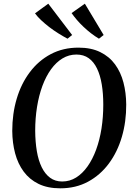

<svg xmlns="http://www.w3.org/2000/svg" viewBox="-20 -1011 721 1042"><path d="M307 11Q238.5 11 189.2 -13Q140 -37 108.5 -79.8Q77 -122.5 62 -179Q47 -235.5 46.5 -300.5Q46.5 -394 70.8 -475.5Q95 -557 141.8 -619.2Q188.5 -681.5 255.2 -717Q322 -752.5 406 -752.5Q475 -752.5 524.2 -728.2Q573.5 -704 604.5 -661.5Q635.5 -619 650 -563.2Q664.5 -507.5 665 -444Q665.5 -351 641.5 -268.8Q617.5 -186.5 571 -123.8Q524.5 -61 458 -25Q391.5 11 307 11ZM317.5 -26Q358.5 -26 393 -47.5Q427.5 -69 455 -107.8Q482.5 -146.5 501.8 -199Q521 -251.5 530.8 -313.5Q540.5 -375.5 540.5 -443.5Q540.5 -503.5 532.2 -553.2Q524 -603 506.5 -639.2Q489 -675.5 461.5 -695.2Q434 -715 394.5 -715Q354 -715 319.2 -694Q284.5 -673 257 -635Q229.5 -597 210.2 -545Q191 -493 181 -431Q171 -369 171 -301Q171.5 -240.5 180 -190.2Q188.5 -140 206.5 -103.2Q224.5 -66.5 252 -46.2Q279.5 -26 317.5 -26ZM542.5 -821 517 -801Q494.5 -814.5 473.2 -831Q452 -847.5 432.8 -865.8Q413.5 -884 397.2 -903Q381 -922 368.5 -940L440.5 -991ZM371.5 -821 346.5 -801Q322 -814 296.5 -830Q271 -846 247.2 -864.2Q223.5 -882.5 203.2 -901.5Q183 -920.5 170 -938.5L242 -991Z"/></svg>

Font: Merriweather 96pt Medium
Style: Italic
Weight: 500
Italic angle: -7.8°
Version: Version 2.101